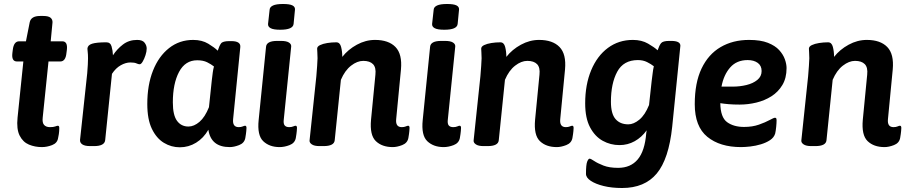

<svg xmlns="http://www.w3.org/2000/svg" viewBox="-20 -730 4559 962"><path d="M190 7Q155 7 125 -5.5Q95 -18 78.5 -50.5Q62 -83 68 -141L97 -422H65Q37 -422 42 -464L44 -480Q49 -523 76 -523H110L129 -619Q136 -650 181 -650H197Q223 -650 233.5 -641Q244 -632 243 -617L234 -523H292Q320 -523 315 -480L313 -465Q309 -422 282 -422H223L194 -141Q191 -115 201 -104Q211 -93 230 -93Q248 -93 257 -96.5Q266 -100 270 -100Q277 -100 277 -89Q277 -86 276.5 -73.5Q276 -61 271 -38Q267 -13 241 -3Q215 7 190 7Z M432 2Q405 2 392.5 -6.5Q380 -15 381 -29L417 -363Q419 -388 420 -406Q421 -424 421 -437Q421 -458 419.5 -469Q418 -480 418 -486Q419 -504 441.5 -511Q464 -518 513 -518Q533 -518 539 -497.5Q545 -477 546 -453Q566 -484 596 -507Q626 -530 667 -530Q694 -530 704.5 -516Q715 -502 715 -487Q715 -472 709 -453.5Q703 -435 695 -421.5Q687 -408 680 -408Q673 -408 663.5 -412.5Q654 -417 633 -417Q610 -417 585 -403Q560 -389 541 -360L507 -28Q504 2 451 2Z M881 8Q838 8 801 -14.5Q764 -37 741 -84.5Q718 -132 718 -209Q718 -304 746.5 -376Q775 -448 827 -489Q879 -530 948 -530Q992 -530 1023.5 -511Q1055 -492 1071 -476Q1079 -501 1087.5 -512.5Q1096 -524 1129 -524H1139Q1187 -524 1184 -494L1148 -133Q1144 -93 1176 -93Q1188 -93 1196 -96.5Q1204 -100 1208 -100Q1215 -100 1215 -89Q1215 -86 1214 -73.5Q1213 -61 1209 -38Q1204 -13 1178 -3Q1152 7 1131 7Q1037 7 1024 -80Q1000 -38 962.5 -15Q925 8 881 8ZM924 -96Q952 -96 979.5 -119.5Q1007 -143 1027 -193L1041 -326Q1044 -351 1046 -366.5Q1048 -382 1052 -397Q1038 -408 1018 -418Q998 -428 968 -428Q908 -428 877 -369.5Q846 -311 846 -217Q846 -153 867 -124.5Q888 -96 924 -96Z M1384 -581Q1351 -581 1336.5 -588.5Q1322 -596 1323 -610L1331 -682Q1332 -695 1348 -702.5Q1364 -710 1398 -710Q1431 -710 1445 -703Q1459 -696 1458 -682L1451 -610Q1448 -581 1384 -581ZM1381 7Q1330 7 1299 -22.5Q1268 -52 1276 -129L1313 -496Q1316 -525 1369 -525H1388Q1415 -525 1427.5 -517Q1440 -509 1439 -497L1402 -133Q1399 -111 1406 -102Q1413 -93 1429 -93Q1441 -93 1449 -96.5Q1457 -100 1461 -100Q1468 -100 1468 -89Q1468 -86 1467 -73.5Q1466 -61 1462 -38Q1457 -13 1431 -3Q1405 7 1381 7Z M1948 7Q1894 7 1863 -23Q1832 -53 1839 -130L1861 -356Q1865 -392 1849 -408.5Q1833 -425 1800 -425Q1770 -425 1739 -401Q1708 -377 1688 -330L1657 -27Q1654 2 1601 2H1581Q1555 2 1542.5 -6.5Q1530 -15 1531 -26L1565 -348Q1567 -374 1569 -400Q1571 -426 1571 -438Q1571 -456 1570 -467Q1569 -478 1569 -486Q1569 -497 1583.5 -504Q1598 -511 1620 -514.5Q1642 -518 1665 -518Q1683 -518 1689 -495Q1695 -472 1695 -445Q1724 -482 1768 -506Q1812 -530 1859 -530Q1927 -530 1961.5 -494.5Q1996 -459 1989 -382L1965 -133Q1961 -93 1993 -93Q2005 -93 2013 -96.5Q2021 -100 2025 -100Q2032 -100 2032 -89Q2032 -86 2031 -73.5Q2030 -61 2026 -38Q2021 -13 1995 -3Q1969 7 1948 7Z M2206 -581Q2173 -581 2158.5 -588.5Q2144 -596 2145 -610L2153 -682Q2154 -695 2170 -702.5Q2186 -710 2220 -710Q2253 -710 2267 -703Q2281 -696 2280 -682L2273 -610Q2270 -581 2206 -581ZM2203 7Q2152 7 2121 -22.5Q2090 -52 2098 -129L2135 -496Q2138 -525 2191 -525H2210Q2237 -525 2249.5 -517Q2262 -509 2261 -497L2224 -133Q2221 -111 2228 -102Q2235 -93 2251 -93Q2263 -93 2271 -96.5Q2279 -100 2283 -100Q2290 -100 2290 -89Q2290 -86 2289 -73.5Q2288 -61 2284 -38Q2279 -13 2253 -3Q2227 7 2203 7Z M2770 7Q2716 7 2685 -23Q2654 -53 2661 -130L2683 -356Q2687 -392 2671 -408.5Q2655 -425 2622 -425Q2592 -425 2561 -401Q2530 -377 2510 -330L2479 -27Q2476 2 2423 2H2403Q2377 2 2364.5 -6.5Q2352 -15 2353 -26L2387 -348Q2389 -374 2391 -400Q2393 -426 2393 -438Q2393 -456 2392 -467Q2391 -478 2391 -486Q2391 -497 2405.5 -504Q2420 -511 2442 -514.5Q2464 -518 2487 -518Q2505 -518 2511 -495Q2517 -472 2517 -445Q2546 -482 2590 -506Q2634 -530 2681 -530Q2749 -530 2783.5 -494.5Q2818 -459 2811 -382L2787 -133Q2783 -93 2815 -93Q2827 -93 2835 -96.5Q2843 -100 2847 -100Q2854 -100 2854 -89Q2854 -86 2853 -73.5Q2852 -61 2848 -38Q2843 -13 2817 -3Q2791 7 2770 7Z M3097 212Q3045 212 3004.5 202Q2964 192 2940 176Q2916 160 2916 141Q2916 95 2922 80Q2928 65 2934 65Q2940 65 2957 76.5Q2974 88 3003.5 99.5Q3033 111 3077 111Q3140 111 3175.5 68.5Q3211 26 3218 -63L3220 -77Q3195 -42 3160 -22.5Q3125 -3 3084 -3Q3039 -3 3000 -24.5Q2961 -46 2936.5 -92Q2912 -138 2912 -212Q2912 -306 2942 -378Q2972 -450 3026 -490Q3080 -530 3151 -530Q3195 -530 3227 -511.5Q3259 -493 3275 -478Q3283 -502 3292 -513.5Q3301 -525 3333 -525H3343Q3389 -525 3389 -501L3348 -95Q3331 67 3270.5 139.5Q3210 212 3097 212ZM3128 -107Q3155 -107 3183.5 -130.5Q3212 -154 3232 -204L3245 -323Q3248 -344 3250 -362.5Q3252 -381 3256 -398Q3242 -409 3222 -419Q3202 -429 3176 -429Q3104 -429 3072.5 -370.5Q3041 -312 3041 -220Q3041 -160 3064 -133.5Q3087 -107 3128 -107Z M3733 -530Q3791 -530 3827.5 -515.5Q3864 -501 3884 -479Q3904 -457 3912.5 -433Q3921 -409 3921 -389Q3921 -339 3900 -304Q3879 -269 3845 -247.5Q3811 -226 3769.5 -216Q3728 -206 3686 -206Q3655 -206 3631.5 -208Q3608 -210 3589 -213Q3590 -142 3623 -118Q3656 -94 3708 -94Q3750 -94 3782.5 -105.5Q3815 -117 3836 -128.5Q3857 -140 3863 -140Q3866 -140 3868.5 -138Q3871 -136 3871 -127Q3871 -114 3869 -94Q3867 -74 3864 -61Q3858 -41 3838.5 -28Q3819 -15 3792.5 -7Q3766 1 3739 4Q3712 7 3693 7Q3587 7 3524 -44.5Q3461 -96 3461 -208Q3461 -315 3495 -386.5Q3529 -458 3590.5 -494Q3652 -530 3733 -530ZM3726 -429Q3671 -429 3638.5 -392Q3606 -355 3595 -296H3651Q3687 -296 3720 -304Q3753 -312 3774.5 -329.5Q3796 -347 3796 -374Q3796 -401 3776.5 -415Q3757 -429 3726 -429Z M4412 7Q4358 7 4327 -23Q4296 -53 4303 -130L4325 -356Q4329 -392 4313 -408.5Q4297 -425 4264 -425Q4234 -425 4203 -401Q4172 -377 4152 -330L4121 -27Q4118 2 4065 2H4045Q4019 2 4006.5 -6.5Q3994 -15 3995 -26L4029 -348Q4031 -374 4033 -400Q4035 -426 4035 -438Q4035 -456 4034 -467Q4033 -478 4033 -486Q4033 -497 4047.5 -504Q4062 -511 4084 -514.5Q4106 -518 4129 -518Q4147 -518 4153 -495Q4159 -472 4159 -445Q4188 -482 4232 -506Q4276 -530 4323 -530Q4391 -530 4425.5 -494.5Q4460 -459 4453 -382L4429 -133Q4425 -93 4457 -93Q4469 -93 4477 -96.5Q4485 -100 4489 -100Q4496 -100 4496 -89Q4496 -86 4495 -73.5Q4494 -61 4490 -38Q4485 -13 4459 -3Q4433 7 4412 7Z"/></svg>

Font: Asap SemiBold
Style: Italic
Weight: 600
Italic angle: -6°
Designer: Pablo Cosgaya
Foundry: Omnibus-Type
Version: Version 3.001; ttfautohint (v1.8.3)